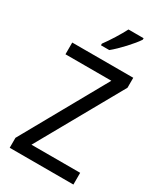

<svg xmlns="http://www.w3.org/2000/svg" viewBox="-230 -1032 955 1120"><g transform="rotate(30 247.5 -472.0)"><path d="M391 -934V-944H289C266 -899 228 -838 196 -795V-784H252C297 -820 366 -895 391 -934ZM463 0V-79H135L454 -647V-714H43V-635H352L34 -67V0Z"/></g></svg>

Font: Noto Sans Lao SemiCondensed
Style: Regular
Weight: 400
Width: 4
Designer: Monotype Design Team
Foundry: Monotype Imaging Inc.
Version: Version 2.004